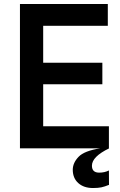

<svg xmlns="http://www.w3.org/2000/svg" viewBox="-20 -747 606 967"><path d="M80.5 0V-727H523V-617H197.5V-431H495.5V-322.5H197.5V-111H528.5V0ZM448.5 200Q402 200 374.2 175Q346.5 150 346.5 108Q346.5 73.5 375.5 43Q404.5 12.5 485 0H530Q443 42 443 87.5Q443 122.5 479.5 122.5Q507 122.5 528.5 111.5L529 184Q507 193 490.5 196.5Q474 200 448.5 200Z"/></svg>

Font: Spline Sans Medium
Style: Regular
Weight: 500
Designer: Eben Sorkin, Mirko Velimirovic
Foundry: Sorkin Type
Version: Version 1.000; ttfautohint (v1.8.3)